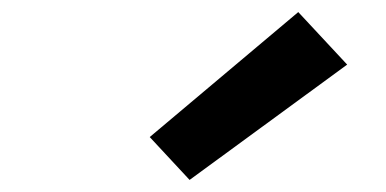

<svg xmlns="http://www.w3.org/2000/svg" viewBox="-20 -843 640 318"><path d="M294 -545 228 -616 474 -823 555 -736Z"/></svg>

Font: Iosevka Curly Slab ExObl
Style: Bold
Weight: 700
Width: 7
Italic angle: -9°
Monospace: yes
Designer: Belleve Invis
Foundry: Belleve Invis
Version: Version 11.0.0; ttfautohint (v1.8.3)